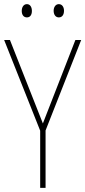

<svg xmlns="http://www.w3.org/2000/svg" viewBox="-20 -907 412 927"><path d="M85 -854C85 -837 93 -823 110 -823C126 -823 134 -836 134 -854C134 -872 126 -887 110 -887C93 -887 85 -871 85 -854ZM239 -855C239 -837 248 -823 264 -823C281 -823 289 -837 289 -855C289 -873 280 -887 264 -887C248 -887 239 -872 239 -855ZM187 -311 28 -714H0L174 -276V0H200V-277L372 -714H344Z"/></svg>

Font: Noto Sans Sinhala Condensed Thin
Style: Regular
Weight: 100
Width: 3
Designer: Jelle Bosma - Monotype Design Team
Foundry: Monotype Imaging Inc.
Version: Version 2.006